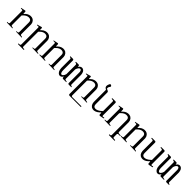

<svg xmlns="http://www.w3.org/2000/svg" viewBox="412 -2353 4168 4168"><g transform="rotate(45 2496.0 -269.0)"><path d="M286.1 -29.3Q263.7 -44.9 292 -44.9H307.6Q336.9 -44.9 336.9 -74.2V-365.2L334 -394.5L325.2 -416L310.5 -431.6L290 -441.4L264.6 -445.3L235.4 -443.4L204.1 -433.6L170.9 -414.1L140.6 -387.7L117.2 -362.3V-74.2Q117.2 -44.9 146.5 -44.9L168 -41Q190.4 -24.4 162.1 -24.4L2.9 -28.3Q-19.5 -44.9 8.8 -44.9H24.4Q53.7 -44.9 53.7 -74.2V-434.6Q53.7 -463.9 25.4 -459H3.9Q-21.5 -470.7 5.9 -475.6L94.7 -493.2Q114.3 -497.1 117.2 -475.6L118.2 -433.6Q118.2 -404.3 135.7 -426.8L148.4 -441.4L184.6 -469.7L223.6 -487.3L263.7 -495.1L303.7 -492.2L340.8 -478.5L371.1 -451.2L392.6 -413.1L400.4 -371.1V-74.2Q400.4 -44.9 429.7 -44.9L451.2 -41Q473.6 -24.4 445.3 -24.4Z M786.1 -29.3Q763.7 -44.9 792 -44.9H807.6Q836.9 -44.9 836.9 -74.2V-365.2L834 -394.5L825.2 -416L810.5 -431.6L790 -441.4L764.6 -445.3L735.4 -443.4L704.1 -433.6L670.9 -414.1L640.6 -387.7L622.1 -368.2V83Q622.1 112.3 651.4 112.3H674.8Q695.3 133.8 666 133.8L505.9 132.8Q485.4 112.3 514.6 112.3H529.3Q558.6 112.3 558.6 83V-429.7Q558.6 -459 530.3 -451.2L509.8 -449.2Q482.4 -460 509.8 -466.8L599.6 -492.2Q619.1 -497.1 622.1 -475.6V-439.5Q622.1 -410.2 640.6 -432.6L648.4 -441.4L684.6 -469.7L723.6 -487.3L763.7 -495.1L803.7 -492.2L840.8 -478.5L871.1 -451.2L892.6 -413.1L900.4 -371.1V-74.2Q900.4 -44.9 929.7 -44.9L951.2 -41Q973.6 -24.4 945.3 -24.4Z M1286.1 -29.3Q1263.7 -44.9 1292 -44.9H1307.6Q1336.9 -44.9 1336.9 -74.2V-365.2L1334 -394.5L1325.2 -416L1310.5 -431.6L1290 -441.4L1264.6 -445.3L1235.4 -443.4L1204.1 -433.6L1170.9 -414.1L1140.6 -387.7L1117.2 -362.3V-74.2Q1117.2 -44.9 1146.5 -44.9L1168 -41Q1190.4 -24.4 1162.1 -24.4L1002.9 -28.3Q980.5 -44.9 1008.8 -44.9H1024.4Q1053.7 -44.9 1053.7 -74.2V-434.6Q1053.7 -463.9 1025.4 -459H1003.9Q978.5 -470.7 1005.9 -475.6L1094.7 -493.2Q1114.3 -497.1 1117.2 -475.6L1118.2 -433.6Q1118.2 -404.3 1135.7 -426.8L1148.4 -441.4L1184.6 -469.7L1223.6 -487.3L1263.7 -495.1L1303.7 -492.2L1340.8 -478.5L1371.1 -451.2L1392.6 -413.1L1400.4 -371.1V-74.2Q1400.4 -44.9 1429.7 -44.9L1451.2 -41Q1473.6 -24.4 1445.3 -24.4Z M1878.9 -365.2 1877.9 -396.5 1871.1 -418 1863.3 -431.6 1854.5 -440.4 1843.8 -444.3H1830.1L1814.5 -436.5L1797.9 -420.9L1782.2 -395.5L1768.6 -359.4V-74.2Q1768.6 -44.9 1797.9 -44.9L1820.3 -41Q1842.8 -24.4 1814.5 -24.4H1735.4Q1706.1 -24.4 1706.1 -53.7L1702.1 -75.2L1684.6 -47.9L1661.1 -30.3L1632.8 -22.5L1602.5 -28.3L1576.2 -46.9L1554.7 -75.2L1540 -113.3L1533.2 -166V-435.5Q1533.2 -464.8 1503.9 -464.8Q1491.2 -464.8 1491.2 -486.3H1567.4Q1595.7 -486.3 1595.7 -457V-162.1L1598.6 -126L1605.5 -99.6L1614.3 -82L1625 -73.2L1634.8 -68.4L1646.5 -67.4L1661.1 -74.2L1676.8 -89.8L1693.4 -115.2L1706.1 -151.4V-435.5Q1706.1 -464.8 1668.9 -464.8Q1648.4 -486.3 1677.7 -486.3H1739.3Q1768.6 -486.3 1768.6 -457L1772.5 -436.5L1790 -462.9L1814.5 -481.4L1842.8 -490.2L1872.1 -486.3L1900.4 -470.7L1921.9 -444.3L1935.5 -409.2L1942.4 -365.2V-74.2Q1942.4 -44.9 1971.7 -44.9Q1984.4 -44.9 1984.4 -24.4H1908.2Q1878.9 -24.4 1878.9 -52.7Z M2286.1 -29.3Q2263.7 -44.9 2292 -44.9H2307.6Q2336.9 -44.9 2336.9 -74.2V-365.2L2334 -394.5L2325.2 -416L2310.5 -431.6L2290 -441.4L2264.6 -445.3L2235.4 -443.4L2204.1 -433.6L2170.9 -414.1L2140.6 -387.7L2122.1 -368.2V83Q2122.1 112.3 2151.4 112.3H2426.8Q2447.3 133.8 2418.9 133.8H2087.9Q2058.6 133.8 2058.6 104.5V-429.7Q2058.6 -459 2030.3 -451.2L2009.8 -449.2Q1982.4 -460 2009.8 -466.8L2099.6 -492.2Q2119.1 -497.1 2122.1 -475.6V-439.5Q2122.1 -410.2 2140.6 -432.6L2148.4 -441.4L2184.6 -469.7L2223.6 -487.3L2263.7 -495.1L2303.7 -492.2L2340.8 -478.5L2371.1 -451.2L2392.6 -413.1L2400.4 -371.1V-74.2Q2400.4 -44.9 2429.7 -44.9L2451.2 -41Q2473.6 -24.4 2445.3 -24.4Z M2900.4 -81.1Q2900.4 -51.8 2928.7 -57.6L2943.4 -61.5Q2971.7 -66.4 2956.1 -42L2863.3 -23.4Q2843.8 -19.5 2836.9 -40L2835.9 -79.1Q2835.9 -108.4 2816.4 -86.9L2799.8 -70.3L2761.7 -41L2722.7 -22.5L2683.6 -13.7L2645.5 -16.6L2610.4 -30.3L2581.1 -57.6L2562.5 -93.8L2553.7 -139.6V-509.8Q2553.7 -522.5 2541 -526.4L2522.5 -537.1L2508.8 -554.7L2502 -576.2L2502.9 -600.6L2509.8 -627L2523.4 -658.2Q2538.1 -683.6 2566.4 -663.1Q2589.8 -646.5 2571.3 -624L2558.6 -604.5L2550.8 -588.9L2547.9 -559.6L2554.7 -549.8L2569.3 -541L2589.8 -532.2Q2616.2 -522.5 2616.2 -496.1L2617.2 -141.6L2620.1 -112.3L2628.9 -90.8L2641.6 -76.2L2659.2 -67.4L2681.6 -63.5L2710 -66.4L2742.2 -77.1L2778.3 -97.7L2815.4 -127L2836.9 -147.5V-435.5Q2836.9 -464.8 2807.6 -464.8H2784.2Q2763.7 -486.3 2793 -486.3H2872.1Q2900.4 -486.3 2900.4 -457Z M3294.9 132.8Q3274.4 112.3 3307.6 112.3Q3336.9 112.3 3336.9 83V-365.2L3334 -394.5L3325.2 -416L3310.5 -431.6L3290 -441.4L3264.6 -445.3L3235.4 -443.4L3204.1 -433.6L3170.9 -414.1L3140.6 -387.7L3117.2 -362.3V-74.2Q3117.2 -44.9 3146.5 -44.9L3168 -41Q3190.4 -24.4 3162.1 -24.4L3002.9 -28.3Q2980.5 -44.9 3008.8 -44.9H3024.4Q3053.7 -44.9 3053.7 -74.2V-434.6Q3053.7 -463.9 3025.4 -459H3003.9Q2978.5 -470.7 3005.9 -475.6L3094.7 -493.2Q3114.3 -497.1 3117.2 -475.6L3118.2 -433.6Q3118.2 -404.3 3135.7 -426.8L3148.4 -441.4L3184.6 -469.7L3223.6 -487.3L3263.7 -495.1L3303.7 -492.2L3340.8 -478.5L3371.1 -451.2L3392.6 -413.1L3400.4 -371.1V-74.2Q3400.4 -44.9 3429.7 -44.9L3477.5 -41Q3500 -24.4 3471.7 -24.4H3429.7Q3400.4 -24.4 3400.4 4.9V84Q3400.4 112.3 3429.7 112.3H3463.9Q3484.4 133.8 3455.1 133.8Z M3786.1 -29.3Q3763.7 -44.9 3792 -44.9H3807.6Q3836.9 -44.9 3836.9 -74.2V-365.2L3834 -394.5L3825.2 -416L3810.5 -431.6L3790 -441.4L3764.6 -445.3L3735.4 -443.4L3704.1 -433.6L3670.9 -414.1L3640.6 -387.7L3617.2 -362.3V-74.2Q3617.2 -44.9 3646.5 -44.9L3668 -41Q3690.4 -24.4 3662.1 -24.4L3502.9 -28.3Q3480.5 -44.9 3508.8 -44.9H3524.4Q3553.7 -44.9 3553.7 -74.2V-434.6Q3553.7 -463.9 3525.4 -459H3503.9Q3478.5 -470.7 3505.9 -475.6L3594.7 -493.2Q3614.3 -497.1 3617.2 -475.6L3618.2 -433.6Q3618.2 -404.3 3635.7 -426.8L3648.4 -441.4L3684.6 -469.7L3723.6 -487.3L3763.7 -495.1L3803.7 -492.2L3840.8 -478.5L3871.1 -451.2L3892.6 -413.1L3900.4 -371.1V-74.2Q3900.4 -44.9 3929.7 -44.9L3951.2 -41Q3973.6 -24.4 3945.3 -24.4Z M4400.4 -81.1Q4400.4 -51.8 4428.7 -57.6L4443.4 -61.5Q4471.7 -66.4 4456.1 -42L4363.3 -23.4Q4343.8 -19.5 4336.9 -40L4335.9 -79.1Q4335.9 -108.4 4316.4 -86.9L4299.8 -70.3L4261.7 -41L4222.7 -22.5L4183.6 -13.7L4145.5 -16.6L4110.4 -30.3L4081.1 -57.6L4062.5 -93.8L4053.7 -139.6V-435.5Q4053.7 -464.8 4024.4 -464.8H4001Q3980.5 -486.3 4009.8 -486.3H4088.9Q4117.2 -486.3 4117.2 -457V-141.6L4120.1 -112.3L4128.9 -90.8L4141.6 -76.2L4159.2 -67.4L4181.6 -63.5L4210 -66.4L4242.2 -77.1L4278.3 -97.7L4315.4 -127L4336.9 -147.5V-435.5Q4336.9 -464.8 4307.6 -464.8H4284.2Q4263.7 -486.3 4293 -486.3H4372.1Q4400.4 -486.3 4400.4 -457Z M4878.9 -365.2 4877.9 -396.5 4871.1 -418 4863.3 -431.6 4854.5 -440.4 4843.8 -444.3H4830.1L4814.5 -436.5L4797.9 -420.9L4782.2 -395.5L4768.6 -359.4V-74.2Q4768.6 -44.9 4797.9 -44.9L4820.3 -41Q4842.8 -24.4 4814.5 -24.4H4735.4Q4706.1 -24.4 4706.1 -53.7L4702.1 -75.2L4684.6 -47.9L4661.1 -30.3L4632.8 -22.5L4602.5 -28.3L4576.2 -46.9L4554.7 -75.2L4540 -113.3L4533.2 -166V-435.5Q4533.2 -464.8 4503.9 -464.8Q4491.2 -464.8 4491.2 -486.3H4567.4Q4595.7 -486.3 4595.7 -457V-162.1L4598.6 -126L4605.5 -99.6L4614.3 -82L4625 -73.2L4634.8 -68.4L4646.5 -67.4L4661.1 -74.2L4676.8 -89.8L4693.4 -115.2L4706.1 -151.4V-435.5Q4706.1 -464.8 4668.9 -464.8Q4648.4 -486.3 4677.7 -486.3H4739.3Q4768.6 -486.3 4768.6 -457L4772.5 -436.5L4790 -462.9L4814.5 -481.4L4842.8 -490.2L4872.1 -486.3L4900.4 -470.7L4921.9 -444.3L4935.5 -409.2L4942.4 -365.2V-74.2Q4942.4 -44.9 4971.7 -44.9Q4984.4 -44.9 4984.4 -24.4H4908.2Q4878.9 -24.4 4878.9 -52.7Z"/></g></svg>

Font: B2 Hana
Style: Regular
Weight: 500
Version: 2020-08-05; (max)